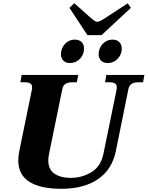

<svg xmlns="http://www.w3.org/2000/svg" viewBox="-20 -1167 920 1197"><path d="M413 -1118 443 -1147 551 -1051Q575 -1031 586 -1031Q599 -1031 630 -1051L776 -1146L796 -1118L613 -948H525ZM360 -829Q360 -866 385 -893Q410 -920 446 -920Q474 -920 489 -904.5Q504 -889 504 -864Q504 -827 478.5 -800.5Q453 -774 416 -774Q390 -774 375 -789Q360 -804 360 -829ZM595 -829Q595 -866 620 -893Q645 -920 681 -920Q709 -920 724 -904.5Q739 -889 739 -864Q739 -827 713.5 -800.5Q688 -774 652 -774Q625 -774 610 -789Q595 -804 595 -829ZM94 -167Q94 -194 100 -224L180 -614V-625Q180 -654 136 -654H107L115 -700H468L459 -654H429Q377 -654 369 -614L286 -209Q281 -184 281 -168Q281 -110 320 -84Q359 -58 420 -58Q492 -58 550.5 -94Q609 -130 625 -209L708 -614V-625Q708 -654 664 -654H635L643 -700H880L872 -654H842Q790 -654 781 -614L702 -224Q679 -111 591.5 -50.5Q504 10 362 10Q231 10 162.5 -34Q94 -78 94 -167Z"/></svg>

Font: Taviraj ExtraBold
Style: Italic
Weight: 800
Italic angle: -12°
Designer: Katatrad Team
Foundry: CadsonDemak
Version: Version 1.001